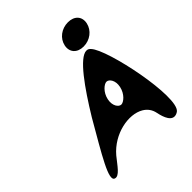

<svg xmlns="http://www.w3.org/2000/svg" viewBox="-298 -1304 1538 1538"><g transform="rotate(-45 471.0 -535.5)"><path d="M652 -191C687 -170 711 -139 720 -95C733 -30 761 44 821 22C828 19 835 16 841 11C937 -65 799 -736 709 -829C701 -838 692 -847 673 -847C594 -847 453 -647 326 -438C168 -164 53 21 111 39C152 53 196 -19 249 -84C362 -217 551 -251 652 -191ZM611 -557C638 -557 672 -516 658 -450C644 -384 593 -343 566 -343C539 -343 505 -384 519 -450C533 -516 584 -557 611 -557ZM681 -885C754 -885 816 -933 830 -999C844 -1065 802 -1112 729 -1112C656 -1112 594 -1065 580 -999C566 -933 608 -885 681 -885Z"/></g></svg>

Font: Venom Sans
Style: BdObl
Weight: 700
Version: Version 1.001